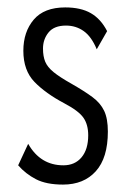

<svg xmlns="http://www.w3.org/2000/svg" viewBox="-20 -488 353 518"><path d="M150 10Q105 10 77 -4.5Q49 -19 29 -42L56 -100Q89 -42 151 -42Q182 -42 200 -63.5Q218 -85 218 -123Q218 -152 205 -170.5Q192 -189 154 -209Q103 -236 73 -267Q43 -298 43 -351Q43 -402 71 -435Q99 -468 156 -468Q198 -468 225 -452.5Q252 -437 269 -404L241 -355Q227 -389 206 -404Q185 -419 158 -419Q126 -419 111 -400.5Q96 -382 96 -357Q96 -336 102 -321.5Q108 -307 124.5 -293.5Q141 -280 173 -262Q208 -242 229.5 -226Q251 -210 261 -189Q271 -168 271 -133Q271 -62 238.5 -26Q206 10 150 10Z"/></svg>

Font: Inconsolata ExtraCondensed Thin
Style: Regular
Weight: 100
Width: 2
Monospace: yes
Designer: Raph Levien, Cyreal, Brenton Simpson
Foundry: Raph Levien, Cyreal, Google
Version: Version 3.100; ttfautohint (v1.8.4.7-5d5b)